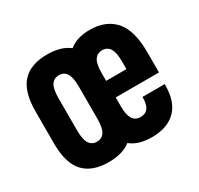

<svg xmlns="http://www.w3.org/2000/svg" viewBox="-121 -684 872 841"><g transform="rotate(-30 315.0 -264.0)"><path d="M373 -174.8Q373 -93.8 424.8 -93.8Q475.6 -93.8 475.6 -161.1V-166H587.9V-160.2Q587.9 -77.1 545.9 -35.2Q502.9 7.8 424.8 7.8Q355.5 7.8 317.4 -24.4Q276.4 7.8 206.1 7.8Q123 7.8 81.1 -37.1Q38.1 -83 38.1 -182.6V-344.7Q38.1 -445.3 81.1 -491.2Q123 -536.1 206.1 -536.1Q276.4 -536.1 317.4 -503.9Q355.5 -536.1 421.9 -536.1Q502.9 -536.1 547.9 -485.4Q591.8 -434.6 591.8 -328.1V-222.7H373ZM256.8 -345.7Q256.8 -391.6 244.1 -411.1Q231.4 -431.6 205.1 -431.6Q180.7 -431.6 167 -411.1Q154.3 -391.6 154.3 -345.7V-181.6Q154.3 -135.7 167 -116.2Q180.7 -95.7 205.1 -95.7Q231.4 -95.7 244.1 -116.2Q256.8 -135.7 256.8 -181.6ZM373 -306.6H475.6V-345.7Q475.6 -391.6 462.9 -411.1Q450.2 -431.6 423.8 -431.6Q399.4 -431.6 385.7 -411.1Q373 -391.6 373 -345.7Z"/></g></svg>

Font: Dinish Condensed
Style: Bold
Weight: 700
Width: 3
Designer: Bert Driehuis
Foundry: Playbeing
Version: Version 3.006; git-39231f3c-release